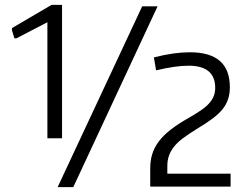

<svg xmlns="http://www.w3.org/2000/svg" viewBox="-20 -766 1016 786"><path d="M595 -76Q595 -109 603.5 -136Q612 -163 630.5 -187.5Q649 -212 678.5 -235Q708 -258 750 -282Q782 -300 803.5 -315Q825 -330 837.5 -344.5Q850 -359 855.5 -374Q861 -389 861 -406Q861 -497 752 -497Q723 -497 690 -492Q657 -487 619 -478L610 -531Q653 -542 689 -547Q725 -552 758 -552Q921 -552 921 -409Q921 -383 914 -361Q907 -339 891.5 -319.5Q876 -300 850 -280.5Q824 -261 787 -239Q753 -218 729.5 -200.5Q706 -183 692 -165Q678 -147 671.5 -128Q665 -109 665 -87V-55H924V-2H595ZM562 -740H625L280 0H216ZM174 -675 47 -609H39L29 -642V-651L191 -746H234V-200H174Z"/></svg>

Font: Plata Sans Light
Style: Regular
Weight: 300
Designer: Pablo Impallari, Andres Torresi, & Cristiano Sobral
Foundry: Pablo Impallari, Andres Torresi, & Cristiano Sobral
Version: Version 1.00;December 28, 2019;FontCreator 12.0.0.2547 64-bi